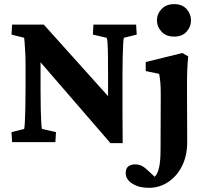

<svg xmlns="http://www.w3.org/2000/svg" viewBox="-20 -693 1002 936"><path d="M506.8 -180.7V-331.1Q506.8 -377.9 506.3 -417Q505.9 -456.1 504.4 -480.5Q502.9 -504.9 500 -508.8L432.6 -524.4L435.5 -573.2H643.6L646.5 -524.4L584 -508.8Q582 -504.9 580.6 -480.5Q579.1 -456.1 578.1 -417Q577.1 -377.9 577.1 -331.1V-144.5Q577.1 -98.6 577.6 -64Q578.1 -29.3 578.1 4.9H518.6L126 -449.2L177.7 -450.2V-254.9Q177.7 -202.1 178.7 -161.1Q179.7 -120.1 181.2 -95.2Q182.6 -70.3 184.6 -64.5L252.9 -48.8L250 0H39.1L36.1 -48.8L97.7 -64.5Q99.6 -70.3 101.1 -96.7Q102.5 -123 103.5 -164.6Q104.5 -206.1 104.5 -254.9V-384.8Q104.5 -411.1 103 -438Q101.6 -464.8 100.1 -484.4Q98.6 -503.9 97.7 -508.8L36.1 -524.4L39.1 -573.2H193.4L545.9 -180.7ZM705.1 222.7Q657.2 222.7 625 202.1Q592.8 181.6 592.8 150.4Q592.8 128.9 605 118.7Q617.2 108.4 637.7 108.4Q655.3 108.4 668.5 114.3Q681.6 120.1 695.3 132.8L751 184.6L708 178.7Q723.6 178.7 735.8 167Q748 155.3 755.4 124Q762.7 92.8 762.7 35.2L763.7 -232.4Q763.7 -266.6 761.7 -289.1Q759.8 -311.5 755.9 -333L690.4 -346.7V-390.6L869.1 -434.6L897.5 -418Q894.5 -389.6 893.1 -356.9Q891.6 -324.2 891.6 -273.4L892.6 -1Q892.6 66.4 867.2 116.7Q841.8 167 799.3 194.8Q756.8 222.7 705.1 222.7ZM829.1 -514.6Q790 -514.6 767.6 -538.6Q745.1 -562.5 745.1 -593.8Q745.1 -625 767.6 -648.9Q790 -672.9 829.1 -672.9Q868.2 -672.9 889.6 -648.9Q911.1 -625 911.1 -593.8Q911.1 -562.5 889.6 -538.6Q868.2 -514.6 829.1 -514.6Z"/></svg>

Font: Crimson Pro
Style: Bold
Weight: 700
Designer: Jacques Le Bailly
Foundry: Baron von Fonthausen
Version: Version 1.003